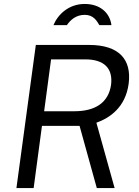

<svg xmlns="http://www.w3.org/2000/svg" viewBox="-20 -950 702 970"><path d="M250 -823H318C336 -850 365 -875 408 -875C452 -875 469 -845 482 -823H543C535 -885 486 -930 408 -930C328 -930 273 -878 250 -823ZM559 0 467 -330C537 -355 614 -409 630 -527C646 -650 581 -723 430 -723H161L63 0H150L192 -314H382L469 0ZM356 -388H203L238 -650H412C503 -650 552 -607 541 -521C528 -432 462 -388 356 -388Z"/></svg>

Font: United Sans
Style: Italic
Weight: 400
Italic angle: -8°
Designer: Pablo Impallari, Rodrigo Fuenzalida (Modified by Dan O. Williams)
Version: Version 1.000;PS 001.000;hotconv 1.0.88;makeotf.lib2.5.64775